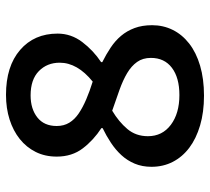

<svg xmlns="http://www.w3.org/2000/svg" viewBox="-50 -638 700 640"><g transform="rotate(-90 300.0 -318.0)"><path d="M301 12Q246 12 202 -1Q158 -14 127.5 -37Q97 -60 80.5 -92Q64 -124 64 -163Q64 -194 74.5 -219Q85 -244 103 -263.5Q121 -283 144.5 -298.5Q168 -314 193 -326V-330Q153 -356 125.5 -392Q98 -428 98 -479Q98 -518 113.5 -549Q129 -580 156.5 -602Q184 -624 221.5 -636Q259 -648 304 -648Q399 -648 453.5 -601Q508 -554 508 -476Q508 -431 480 -394Q452 -357 413 -331V-327Q439 -314 461.5 -299Q484 -284 500.5 -264.5Q517 -245 526.5 -219.5Q536 -194 536 -161Q536 -124 520.5 -92.5Q505 -61 475 -37.5Q445 -14 401 -1Q357 12 301 12ZM348 -359Q411 -410 411 -469Q411 -511 383 -538.5Q355 -566 302 -566Q257 -566 228.5 -543.5Q200 -521 200 -479Q200 -455 211 -437Q222 -419 242 -405.5Q262 -392 289 -380.5Q316 -369 348 -359ZM303 -70Q361 -70 394 -95Q427 -120 427 -165Q427 -192 413.5 -211Q400 -230 376.5 -244Q353 -258 321 -269.5Q289 -281 251 -294Q214 -272 190 -243.5Q166 -215 166 -175Q166 -127 204 -98.5Q242 -70 303 -70Z"/></g></svg>

Font: Source Code Pro Semibold
Style: Regular
Weight: 600
Monospace: yes
Designer: Paul D. Hunt, Teo Tuominen
Foundry: Adobe Systems Incorporated
Version: Version 2.030;PS 1.000;hotconv 16.6.51;makeotf.lib2.5.65220